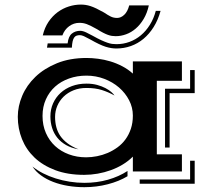

<svg xmlns="http://www.w3.org/2000/svg" viewBox="-20 -734 915 822"><path d="M163.1 -582.5Q170.9 -615.7 187.7 -640.6Q204.6 -665.5 226.8 -681.9Q249 -698.2 274.7 -706.3Q300.3 -714.4 326.2 -714.4Q336.4 -714.4 346.4 -712.9Q356.4 -711.4 367.7 -707.8Q378.9 -704.1 392.8 -697.5Q406.7 -690.9 424.8 -680.7Q442.4 -668.9 454.3 -663.1Q466.3 -657.2 481.4 -657.2Q498 -657.2 512.2 -670.9Q526.4 -684.6 533.2 -710.9H617.2Q609.9 -677.7 595 -652.8Q580.1 -627.9 561 -611.6Q542 -595.2 519.8 -587.2Q497.6 -579.1 475.6 -579.1Q467.3 -579.1 459.2 -580.3Q451.2 -581.5 442.1 -584.7Q433.1 -587.9 421.6 -593.8Q410.2 -599.6 395.5 -608.9Q380.4 -617.2 369.9 -622.6Q359.4 -627.9 351.1 -630.9Q342.8 -633.8 335.7 -635Q328.6 -636.2 319.8 -636.2Q295.9 -636.2 276.1 -621.8Q256.3 -607.4 247.1 -582.5ZM184.1 -548.3H269.5Q272.9 -578.6 287.8 -590.3Q302.7 -602.1 323.2 -602.1Q334.5 -602.1 349.4 -595Q364.3 -587.9 377.4 -580.6Q398.4 -568.8 413.3 -562Q428.2 -555.2 439.5 -551.3Q450.7 -547.4 459.7 -546.1Q468.8 -544.9 478.5 -544.9Q507.8 -544.9 534.4 -554.7Q561 -564.5 583 -582.8Q605 -601.1 621.6 -627.7Q638.2 -654.3 647 -687.5H667.5Q656.7 -648.4 637.9 -618.4Q619.1 -588.4 594.5 -567.9Q569.8 -547.4 540.3 -536.9Q510.7 -526.4 478.5 -526.4Q467.8 -526.4 456.5 -528.1Q445.3 -529.8 432.1 -533.9Q418.9 -538.1 403.1 -545.7Q387.2 -553.2 366.7 -564.9Q349.1 -574.7 339.1 -579.1Q329.1 -583.5 322.3 -583.5Q314.5 -583.5 308.3 -581.5Q302.2 -579.6 297.9 -573.7Q293.5 -567.9 291 -557.4Q288.6 -546.9 287.6 -529.8H181.2ZM56.2 -233.9Q56.2 -279.3 75.2 -324.2Q94.2 -369.1 131.6 -405Q168.9 -440.9 224.1 -463.4Q279.3 -485.8 351.1 -485.8Q374 -485.8 400.1 -482.4Q426.3 -479 452.4 -471.2Q478.5 -463.4 503.4 -450.4Q528.3 -437.5 548.8 -418.9V-471.2H758.8V-388.2H651.4V-73.2H758.8V0H548.8V-63.5Q529.8 -44.4 505.6 -29.8Q481.4 -15.1 454.3 -5.4Q427.2 4.4 398.2 9.5Q369.1 14.6 340.3 14.6Q270 14.6 216.8 -5.4Q163.6 -25.4 127.9 -59.3Q92.3 -93.3 74.2 -138.4Q56.2 -183.6 56.2 -233.9ZM686.5 -354H793.9V-434.1H813.5V-335.4H706.1V-102.5H686.5ZM162.1 -237.8Q162.1 -197.3 176.5 -164.6Q190.9 -131.8 215.8 -108.9Q240.7 -85.9 274.9 -73.2Q309.1 -60.5 348.6 -60.5Q371.6 -60.5 395.3 -65.2Q418.9 -69.8 441.2 -79.3Q463.4 -88.9 483.2 -103.3Q502.9 -117.7 517.3 -137.5Q531.7 -157.2 540.3 -182.6Q548.8 -208 548.8 -239.3Q548.8 -273.9 532.7 -304.9Q516.6 -335.9 489.5 -359.4Q462.4 -382.8 426.3 -396.5Q390.1 -410.2 350.1 -410.2Q310.1 -410.2 275.6 -397.9Q241.2 -385.7 216.1 -363.3Q190.9 -340.8 176.5 -308.8Q162.1 -276.9 162.1 -237.8ZM195.8 -235.4Q195.8 -266.1 207.3 -291.7Q218.8 -317.4 239.3 -336.2Q259.8 -355 288.1 -365.5Q316.4 -376 350.1 -376Q375.5 -376 396 -370.4Q416.5 -364.7 431.6 -356.7Q446.8 -348.6 456.5 -340.1Q466.3 -331.5 470.2 -325.2Q443.8 -339.8 416 -348.6Q388.2 -357.4 350.1 -357.4Q319.3 -357.4 294.7 -347.4Q270 -337.4 252.4 -320.3Q234.9 -303.2 225.3 -280.8Q215.8 -258.3 215.8 -233.4Q215.8 -210 221.2 -189.5Q226.6 -168.9 238.5 -151.6Q250.5 -134.3 269.8 -119.9Q289.1 -105.5 316.4 -94.7Q285.6 -100.1 262.9 -113Q240.2 -126 225.3 -144.5Q210.4 -163.1 203.1 -186.3Q195.8 -209.5 195.8 -235.4ZM793.9 34.2V-45.9H813.5V52.7H578.1V34.2ZM119.1 -21Q139.2 -4.9 164.6 8.1Q189.9 21 218.8 30Q247.6 39.1 278.6 43.9Q309.6 48.8 340.8 48.8Q395 48.8 442.1 35.4Q489.3 22 525.9 -2V20.5Q489.3 42.5 441.2 54.9Q393.1 67.4 341.3 67.4Q305.7 67.4 271.5 61.8Q237.3 56.2 208 44.9Q178.7 33.7 155.8 17.1Q132.8 0.5 119.1 -21Z"/></svg>

Font: Vast Shadow
Style: Regular
Weight: 400
Designer: Nicole Fally
Foundry: Nicole Fally
Version: Version 1.002